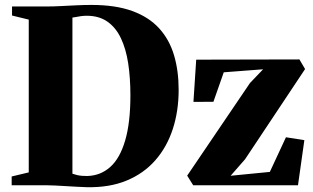

<svg xmlns="http://www.w3.org/2000/svg" viewBox="-20 -770 1302 798"><path d="M340.5 8Q322.5 7.5 299.5 6.2Q276.5 5 252.8 3.5Q229 2 208 1Q187 0 172.5 0H28.5V-36.5L99.5 -53.5V-688.5L30 -705.5V-743H169.5Q202 -743 234.5 -744.8Q267 -746.5 298.8 -748Q330.5 -749.5 360.5 -749.5Q460.5 -749.5 529.8 -724.2Q599 -699 641.5 -652.2Q684 -605.5 703.2 -540.8Q722.5 -476 722.5 -397Q722.5 -308 698 -233.2Q673.5 -158.5 625.5 -103.8Q577.5 -49 506.2 -19.5Q435 10 340.5 8ZM342.5 -38.5Q398 -40 438.2 -76Q478.5 -112 500.2 -186Q522 -260 522 -374Q522 -446.5 512.8 -506.8Q503.5 -567 482.5 -611.2Q461.5 -655.5 426.5 -680Q391.5 -704.5 340.5 -704.5Q327.5 -704.5 315.8 -702.8Q304 -701 295.2 -699.2Q286.5 -697.5 281 -697V-48Q291 -44.5 301 -42.2Q311 -40 321.2 -39.2Q331.5 -38.5 342.5 -38.5ZM1073.5 -482 910 -469.5 867 -347 784 -346.5 795.5 -522 1224.5 -523 1248 -483 998.5 -108 938.5 -39.5 1101.5 -55.5 1168.5 -199.5 1245 -187.5 1218.5 0H783L758 -40L1019 -425Z"/></svg>

Font: Merriweather 96pt Black
Style: Regular
Weight: 900
Version: Version 2.100